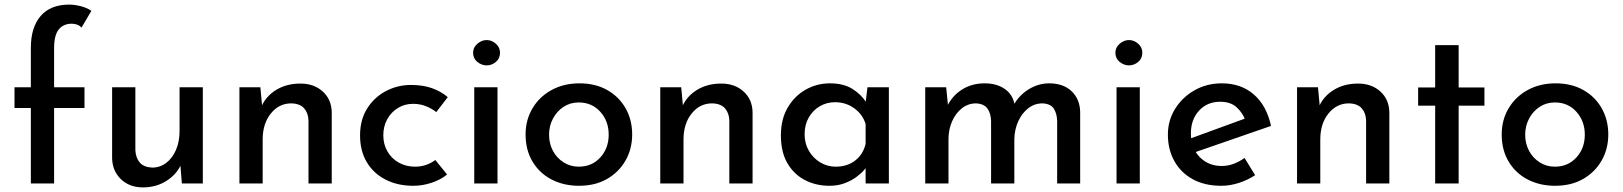

<svg xmlns="http://www.w3.org/2000/svg" viewBox="-20 -797 7049 834"><path d="M114 0V-328H43V-418H114V-589Q114 -678 156.5 -727.5Q199 -777 281 -777Q303 -777 329.5 -770.5Q356 -764 377 -750L334 -677Q325 -687 313.5 -690.5Q302 -694 291 -694Q256 -694 235.5 -669.5Q215 -645 215 -587V-418H347V-328H215V0Z M601 17Q543 17 506 -18Q469 -53 467 -108V-418H568V-144Q570 -111 587 -91Q604 -71 641 -69Q675 -69 702 -89.5Q729 -110 744.5 -146Q760 -182 760 -227V-418H861V0H770L762 -98L766 -82Q747 -39 702.5 -11Q658 17 601 17Z M1111 -418 1120 -321 1116 -335Q1136 -380 1180.5 -407Q1225 -434 1285 -434Q1344 -434 1382 -399.5Q1420 -365 1421 -309V0H1320V-274Q1319 -306 1301 -326.5Q1283 -347 1245 -348Q1192 -348 1156.5 -304Q1121 -260 1121 -191V0H1020V-418Z M1922 -39Q1894 -16 1854.5 -3Q1815 10 1775 10Q1707 10 1654.5 -17Q1602 -44 1573 -93Q1544 -142 1544 -209Q1544 -277 1575 -326Q1606 -375 1656.5 -401.5Q1707 -428 1765 -428Q1817 -428 1856.5 -414Q1896 -400 1925 -375L1875 -310Q1858 -324 1832 -335Q1806 -346 1774 -346Q1738 -346 1708.5 -328Q1679 -310 1662 -279Q1645 -248 1645 -209Q1645 -171 1662.5 -140Q1680 -109 1711.5 -91Q1743 -73 1783 -73Q1809 -73 1831.5 -81Q1854 -89 1871 -102Z M2040 -418H2141V0H2040ZM2035 -568Q2035 -591 2053.5 -607Q2072 -623 2094 -623Q2116 -623 2134 -607Q2152 -591 2152 -568Q2152 -543 2134 -528Q2116 -513 2094 -513Q2072 -513 2053.5 -528Q2035 -543 2035 -568Z M2263 -213Q2263 -276 2293 -326.5Q2323 -377 2376 -406Q2429 -435 2497 -435Q2566 -435 2617.5 -406Q2669 -377 2697.5 -326.5Q2726 -276 2726 -213Q2726 -150 2697 -99.5Q2668 -49 2616.5 -19.5Q2565 10 2495 10Q2429 10 2376.5 -17Q2324 -44 2293.5 -94.5Q2263 -145 2263 -213ZM2365 -212Q2365 -173 2382 -141.5Q2399 -110 2428.5 -91.5Q2458 -73 2494 -73Q2551 -73 2587.5 -113Q2624 -153 2624 -212Q2624 -271 2587.5 -311.5Q2551 -352 2494 -352Q2457 -352 2428 -333Q2399 -314 2382 -282Q2365 -250 2365 -212Z M2939 -418 2948 -321 2944 -335Q2964 -380 3008.5 -407Q3053 -434 3113 -434Q3172 -434 3210 -399.5Q3248 -365 3249 -309V0H3148V-274Q3147 -306 3129 -326.5Q3111 -347 3073 -348Q3020 -348 2984.5 -304Q2949 -260 2949 -191V0H2848V-418Z M3583 10Q3524 10 3476 -15Q3428 -40 3400 -88.5Q3372 -137 3372 -209Q3372 -279 3401.5 -329.5Q3431 -380 3479.5 -407.5Q3528 -435 3585 -435Q3645 -435 3684 -410Q3723 -385 3744 -350L3738 -334L3748 -418H3841V0H3740V-106L3750 -81Q3746 -73 3733 -58Q3720 -43 3699 -27.5Q3678 -12 3648.5 -1Q3619 10 3583 10ZM3610 -73Q3660 -73 3694.5 -99.5Q3729 -126 3740 -172V-258Q3728 -299 3691.5 -326Q3655 -353 3607 -353Q3571 -353 3541 -335.5Q3511 -318 3493 -286.5Q3475 -255 3475 -214Q3475 -174 3493.5 -142Q3512 -110 3543 -91.5Q3574 -73 3610 -73Z M4090 -418 4099 -327 4094 -335Q4117 -382 4159.5 -408.5Q4202 -435 4257 -435Q4309 -435 4344 -411Q4379 -387 4387 -343L4382 -339Q4407 -384 4449 -409.5Q4491 -435 4537 -435Q4599 -435 4635 -400.5Q4671 -366 4672 -310V0H4572V-272Q4571 -304 4557.5 -325Q4544 -346 4509 -348Q4473 -348 4445.5 -326Q4418 -304 4402.5 -269Q4387 -234 4386 -194V0H4285V-272Q4284 -304 4269.5 -325Q4255 -346 4220 -348Q4185 -348 4157.5 -326Q4130 -304 4115 -268.5Q4100 -233 4100 -193V0H3999V-418Z M4830 -418H4931V0H4830ZM4825 -568Q4825 -591 4843.5 -607Q4862 -623 4884 -623Q4906 -623 4924 -607Q4942 -591 4942 -568Q4942 -543 4924 -528Q4906 -513 4884 -513Q4862 -513 4843.5 -528Q4825 -543 4825 -568Z M5285 10Q5213 10 5161 -18.5Q5109 -47 5081 -97.5Q5053 -148 5053 -212Q5053 -274 5084.5 -324.5Q5116 -375 5169 -405Q5222 -435 5287 -435Q5371 -435 5426.5 -386.5Q5482 -338 5501 -250L5160 -132L5136 -190L5410 -290L5389 -276Q5377 -308 5351 -331.5Q5325 -355 5280 -355Q5224 -355 5188.5 -316.5Q5153 -278 5153 -218Q5153 -154 5191 -115Q5229 -76 5287 -76Q5314 -76 5339 -85.5Q5364 -95 5386 -111L5432 -36Q5400 -15 5361.5 -2.5Q5323 10 5285 10Z M5705 -418 5714 -321 5710 -335Q5730 -380 5774.5 -407Q5819 -434 5879 -434Q5938 -434 5976 -399.5Q6014 -365 6015 -309V0H5914V-274Q5913 -306 5895 -326.5Q5877 -347 5839 -348Q5786 -348 5750.5 -304Q5715 -260 5715 -191V0H5614V-418Z M6214 -601H6316V-417H6428V-338H6316V0H6214V-338H6140V-417H6214Z M6503 -213Q6503 -276 6533 -326.5Q6563 -377 6616 -406Q6669 -435 6737 -435Q6806 -435 6857.5 -406Q6909 -377 6937.5 -326.5Q6966 -276 6966 -213Q6966 -150 6937 -99.5Q6908 -49 6856.5 -19.5Q6805 10 6735 10Q6669 10 6616.5 -17Q6564 -44 6533.5 -94.5Q6503 -145 6503 -213ZM6605 -212Q6605 -173 6622 -141.5Q6639 -110 6668.5 -91.5Q6698 -73 6734 -73Q6791 -73 6827.5 -113Q6864 -153 6864 -212Q6864 -271 6827.5 -311.5Q6791 -352 6734 -352Q6697 -352 6668 -333Q6639 -314 6622 -282Q6605 -250 6605 -212Z"/></svg>

Font: Reem Kufi
Style: Regular
Weight: 400
Designer: Khaled Hosny
Version: Version 1.6